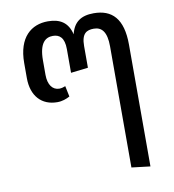

<svg xmlns="http://www.w3.org/2000/svg" viewBox="-86 -655 846 933"><g transform="rotate(-10 337.0 -188.5)"><path d="M64 -399V-325C64 -236 113 -184 190 -184C215 -184 235 -192 252 -201L241 -254C234 -251 222 -247 211 -247C178 -247 156 -275 156 -325V-396C156 -483 188 -505 224 -505C256 -505 280 -487 280 -430V-313L365 -323V-430C365 -493 391 -505 426 -505C465 -505 489 -478 489 -407V191L581 202V-399C581 -528 528 -579 438 -579C376 -579 339 -554 325 -495C311 -554 273 -579 212 -579C131 -579 64 -527 64 -399Z"/></g></svg>

Font: FiraGO Unicode
Style: Regular
Weight: 400
Designer: bBox Type
Foundry: bBox Type GmbH
Version: Version 1.001;PS 001.001;hotconv 1.0.88;makeotf.lib2.5.64775